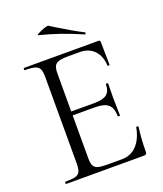

<svg xmlns="http://www.w3.org/2000/svg" viewBox="-144 -878 824 972"><g transform="rotate(-20 268.5 -392.0)"><path d="M43 -12Q81 -12 98.5 -17Q116 -22 122.5 -36.5Q129 -51 129 -81V-544Q129 -574 122.5 -588Q116 -602 98.5 -607.5Q81 -613 43 -613Q41 -613 41 -619Q41 -625 43 -625H445Q454 -625 454 -616L456 -493Q456 -490 450.5 -489.5Q445 -489 445 -492Q442 -545 413 -574.5Q384 -604 336 -604H275Q240 -604 223 -598.5Q206 -593 199.5 -580Q193 -567 193 -539V-85Q193 -58 199.5 -44.5Q206 -31 222 -26Q238 -21 272 -21H352Q400 -21 432 -55Q464 -89 475 -149Q475 -151 479 -151Q482 -151 484.5 -149.5Q487 -148 487 -147Q478 -84 478 -15Q478 -7 474.5 -3.5Q471 0 462 0H43Q41 0 41 -6Q41 -12 43 -12ZM313 -315H163V-336H316Q364 -336 384.5 -352Q405 -368 405 -406Q405 -408 411 -408Q417 -408 417 -406L416 -325Q416 -296 417 -281L418 -233Q418 -231 412 -231Q406 -231 406 -233Q406 -277 384.5 -296Q363 -315 313 -315ZM168 -756Q161 -757 175.5 -765Q190 -773 209 -779.5Q228 -786 232 -784L259 -767Q338 -718 395 -689Q397 -688 397 -685Q397 -682 395 -680Q393 -678 391 -679Q278 -729 168 -756Z"/></g></svg>

Font: Cormorant SC
Style: Regular
Weight: 400
Designer: Christian Thalmann (Catharsis Fonts)
Foundry: Catharsis Fonts
Version: Version 4.000